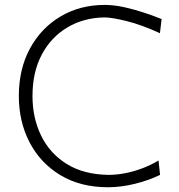

<svg xmlns="http://www.w3.org/2000/svg" viewBox="-20 -766 744 796"><path d="M428.2 10.3Q482.4 10.3 540.3 -4.2Q598.1 -18.6 643.6 -41L637.2 -100.6Q606 -82 571 -68.6Q536.1 -55.2 500 -48.1Q463.9 -41 429.7 -41Q326.7 -42.5 256.3 -86.4Q186 -130.4 150.4 -203.9Q114.7 -277.3 114.7 -367.7Q114.7 -467.3 153.3 -539.8Q191.9 -612.3 259.3 -652.3Q326.7 -692.4 412.6 -693.8Q443.4 -693.8 504.6 -678.7Q565.9 -663.6 643.1 -628.4L649.9 -687Q620.1 -699.2 580.1 -712.6Q540 -726.1 496.8 -735.8Q453.6 -745.6 414.1 -745.6Q311 -745.6 230.5 -697.5Q149.9 -649.4 104 -564.5Q58.1 -479.5 58.1 -368.2Q58.1 -261.2 102.8 -175.5Q147.5 -89.8 230.5 -39.8Q313.5 10.3 428.2 10.3Z"/></svg>

Font: Pinar-VF
Style: Regular
Weight: 300
Designer: Amin Abedi
Version: Version 3.0